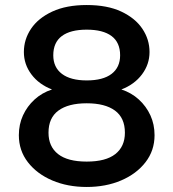

<svg xmlns="http://www.w3.org/2000/svg" viewBox="-20 -732 690 764"><path d="M325 12Q249 12 188 -14Q127 -40 91 -86.5Q55 -133 55 -194Q55 -237 71.5 -273Q88 -309 117.5 -336Q147 -363 187 -376Q135 -396 105 -436Q75 -476 75 -525Q75 -575 103.5 -617.5Q132 -660 188 -686Q244 -712 325 -712Q407 -712 462.5 -686Q518 -660 546.5 -617.5Q575 -575 575 -525Q575 -476 545 -436Q515 -396 463 -376Q503 -363 532.5 -336Q562 -309 578.5 -273Q595 -237 595 -194Q595 -133 559 -86.5Q523 -40 462 -14Q401 12 325 12ZM325 -89Q401 -89 439 -119Q477 -149 477 -204Q477 -263 437.5 -292Q398 -321 325 -321Q252 -321 212.5 -292Q173 -263 173 -204Q173 -149 211 -119Q249 -89 325 -89ZM325 -412Q390 -412 424 -438Q458 -464 458 -512Q458 -563 424 -588.5Q390 -614 325 -614Q260 -614 226 -588.5Q192 -563 192 -512Q192 -464 226.5 -438Q261 -412 325 -412Z"/></svg>

Font: Host Grotesk SemiBold
Style: Regular
Weight: 600
Designer: Doukan Karapınar
Foundry: Element Type
Version: Version 1.003